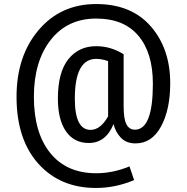

<svg xmlns="http://www.w3.org/2000/svg" viewBox="-20 -720 925 952"><path d="M457 -700Q631 -700 727.5 -589.5Q824 -479 824 -307Q824 -177 778.5 -93Q733 -9 652 -9Q606 -9 579 -37.5Q552 -66 543 -105Q505 -11 420 -11Q347 -11 307 -69Q267 -127 267 -231Q267 -361 318.5 -426Q370 -491 457 -491Q529 -491 593 -451V-193Q593 -130 607 -103.5Q621 -77 649 -77Q738 -77 738 -305Q738 -458 666 -543Q594 -628 457 -628Q314 -628 231 -521.5Q148 -415 148 -240Q148 -62 229 38.5Q310 139 457 139Q540 139 622 105L645 173Q552 212 456 212Q278 212 170 91.5Q62 -29 62 -240Q62 -442 171.5 -571Q281 -700 457 -700ZM429 -76Q478 -76 516 -143V-417Q485 -428 457 -428Q351 -428 351 -231Q351 -76 429 -76Z"/></svg>

Font: Fira Sans Condensed
Style: Regular
Weight: 400
Width: 3
Designer: Carrois Corporate & Edenspiekermann AG
Foundry: Carrois Corporate GbR & Edenspiekermann AG
Version: Version 4.202;PS 004.202;hotconv 1.0.88;makeotf.lib2.5.64775